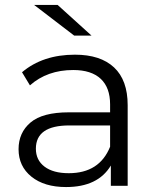

<svg xmlns="http://www.w3.org/2000/svg" viewBox="-20 -751 630 776"><path d="M428 0V-82Q376 5 247 5Q159 5 107 -37Q55 -79 55 -148Q55 -215 103.5 -256Q152 -297 258 -297H425V-329Q425 -397 387 -432.5Q349 -468 276 -468Q171 -468 101 -406L69 -459Q153 -530 283 -530Q386 -530 441 -478.5Q496 -427 496 -326V0ZM118 -731H213L350 -607H280ZM125 -150Q125 -104 160 -77.5Q195 -51 258 -51Q382 -51 425 -158V-244H260Q125 -244 125 -150Z"/></svg>

Font: Belfius21
Style: Regular
Weight: 400
Designer: Montserrat's base design by Julieta Ulanovsky, modified by Coast SPRL for Belfius Bank NV.
Foundry: Montserrat's base design by Julieta Ulanovsky, modified by Coast SPRL for Belfius Bank NV.
Version: Version 2.000;FEAKit 1.0